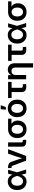

<svg xmlns="http://www.w3.org/2000/svg" viewBox="2298 -3084 990 5627"><g transform="rotate(-90 2793.5 -271.0)"><path d="M285.6 11.7Q211.4 11.7 155 -23.4Q98.6 -58.6 67.4 -120.6Q36.1 -182.6 36.1 -263.2Q36.1 -344.2 67.6 -406.2Q99.1 -468.3 156 -503.4Q212.9 -538.6 288.6 -538.6Q336.9 -538.6 372.3 -524.2Q407.7 -509.8 432.6 -484.9Q457.5 -460 474.1 -427.7Q490.7 -395.5 501 -359.4H534.7L555.7 -272L638.2 0H522.5L451.2 -266.1Q441.9 -301.8 428.5 -332.5Q415 -363.3 397 -386.2Q378.9 -409.2 354.2 -422.1Q329.6 -435.1 296.9 -435.1Q255.4 -435.1 225.3 -414.1Q195.3 -393.1 179.2 -355Q163.1 -316.9 163.1 -263.7Q163.1 -211.4 178.7 -173.1Q194.3 -134.8 223.9 -113.8Q253.4 -92.8 293.9 -92.8Q326.7 -92.8 352.5 -106.2Q378.4 -119.6 397.7 -143.3Q417 -167 430.2 -197.8Q443.4 -228.5 451.7 -263.2L516.1 -529.3H630.9L555.2 -263.2L534.2 -172.9H500.5Q489.3 -136.7 472.2 -103.5Q455.1 -70.3 429.9 -44.4Q404.8 -18.6 369.6 -3.4Q334.5 11.7 285.6 11.7Z M898.4 0 749 -399.4Q742.7 -416 731.9 -423.1Q721.2 -430.2 702.6 -430.2H681.6V-530.8H704.6Q771 -530.8 809.6 -506.3Q848.1 -481.9 866.2 -427.7L929.7 -248Q945.3 -200.7 958.3 -153.6Q971.2 -106.4 984.4 -58.6H953.6Q966.8 -106.4 979.5 -153.6Q992.2 -200.7 1007.3 -248L1103 -529.3H1234.4L1036.1 0Z M1460 1.5Q1380.4 1.5 1344 -31Q1307.6 -63.5 1307.6 -133.3V-529.3H1432.6V-148.9Q1432.6 -120.6 1442.4 -109.4Q1452.1 -98.1 1477.5 -98.1Q1485.4 -98.1 1491.7 -98.6Q1498 -99.1 1502.9 -100.1L1512.2 -2.9Q1502 -1.5 1488.5 0Q1475.1 1.5 1460 1.5Z M1816.9 11.2Q1739.7 11.2 1681.6 -22.7Q1623.5 -56.6 1591.6 -117.7Q1559.6 -178.7 1559.6 -259.8Q1559.6 -340.8 1591.6 -401.4Q1623.5 -461.9 1681.2 -495.6Q1738.8 -529.3 1816.4 -529.3H2128.9V-430.2H1908.2L1816.4 -426.3Q1774.9 -426.3 1745.8 -405.8Q1716.8 -385.3 1701.7 -347.9Q1686.5 -310.5 1686.5 -259.8Q1686.5 -210 1701.7 -171.9Q1716.8 -133.8 1746.1 -112.8Q1775.4 -91.8 1816.9 -91.8Q1858.9 -91.8 1887.9 -113Q1917 -134.3 1932.4 -172.1Q1947.8 -210 1947.8 -259.8Q1947.8 -310.5 1932.4 -347.7Q1917 -384.8 1887.9 -405.5Q1858.9 -426.3 1816.9 -426.3V-467.3Q1871.1 -467.3 1917.7 -454.1Q1964.4 -440.9 1999.3 -413.6Q2034.2 -386.2 2054 -344.2Q2073.7 -302.2 2073.7 -244.1Q2073.7 -171.4 2041.7 -113.3Q2009.8 -55.2 1952.1 -22Q1894.5 11.2 1816.9 11.2Z M2429.7 11.2Q2352.5 11.2 2294.4 -23.2Q2236.3 -57.6 2204.3 -119.4Q2172.4 -181.2 2172.4 -263.2Q2172.4 -345.2 2204.3 -407.2Q2236.3 -469.2 2294.4 -503.9Q2352.5 -538.6 2429.7 -538.6Q2507.3 -538.6 2565.2 -503.9Q2623 -469.2 2655 -407.2Q2687 -345.2 2687 -263.2Q2687 -181.2 2655 -119.4Q2623 -57.6 2565.2 -23.2Q2507.3 11.2 2429.7 11.2ZM2429.7 -91.8Q2471.7 -91.8 2500.7 -113.5Q2529.8 -135.3 2545.2 -174.1Q2560.5 -212.9 2560.5 -263.2Q2560.5 -314.5 2545.2 -353Q2529.8 -391.6 2500.7 -413.6Q2471.7 -435.5 2429.7 -435.5Q2388.2 -435.5 2358.9 -413.8Q2329.6 -392.1 2314.5 -353.3Q2299.3 -314.5 2299.3 -263.2Q2299.3 -212.4 2314.5 -173.8Q2329.6 -135.3 2358.9 -113.5Q2388.2 -91.8 2429.7 -91.8ZM2390.1 -596.2 2407.7 -745.6H2522.9L2467.8 -596.2Z M3065.4 3.4Q2986.8 3.4 2947.3 -31.7Q2907.7 -66.9 2907.7 -135.7V-426.3H2732.4V-529.3H3207V-426.3H3032.7V-150.4Q3032.7 -122.1 3044.4 -109.9Q3056.2 -97.7 3085.9 -97.7Q3097.2 -97.7 3110.8 -98.6Q3124.5 -99.6 3135.7 -100.6L3144.5 -2Q3125.5 0.5 3105.5 2Q3085.4 3.4 3065.4 3.4Z M3408.2 -304.2V0H3283.2V-529.3H3404.3L3404.8 -396H3387.2Q3411.1 -465.8 3456.1 -502Q3501 -538.1 3567.9 -538.1Q3623 -538.1 3664.8 -514.4Q3706.5 -490.7 3729.7 -445.1Q3752.9 -399.4 3752.9 -333V204.1H3627.9V-313.5Q3627.9 -369.6 3600.3 -399.7Q3572.8 -429.7 3522.9 -429.7Q3489.7 -429.7 3463.9 -416Q3438 -402.3 3423.1 -374.3Q3408.2 -346.2 3408.2 -304.2Z M4155.3 3.4Q4076.7 3.4 4037.1 -31.7Q3997.6 -66.9 3997.6 -135.7V-426.3H3822.3V-529.3H4296.9V-426.3H4122.6V-150.4Q4122.6 -122.1 4134.3 -109.9Q4146 -97.7 4175.8 -97.7Q4187 -97.7 4200.7 -98.6Q4214.4 -99.6 4225.6 -100.6L4234.4 -2Q4215.3 0.5 4195.3 2Q4175.3 3.4 4155.3 3.4Z M4578.1 11.7Q4503.9 11.7 4447.5 -23.4Q4391.1 -58.6 4359.9 -120.6Q4328.6 -182.6 4328.6 -263.2Q4328.6 -344.2 4360.1 -406.2Q4391.6 -468.3 4448.5 -503.4Q4505.4 -538.6 4581.1 -538.6Q4629.4 -538.6 4664.8 -524.2Q4700.2 -509.8 4725.1 -484.9Q4750 -460 4766.6 -427.7Q4783.2 -395.5 4793.5 -359.4H4827.1L4848.1 -272L4930.7 0H4814.9L4743.7 -266.1Q4734.4 -301.8 4720.9 -332.5Q4707.5 -363.3 4689.5 -386.2Q4671.4 -409.2 4646.7 -422.1Q4622.1 -435.1 4589.4 -435.1Q4547.9 -435.1 4517.8 -414.1Q4487.8 -393.1 4471.7 -355Q4455.6 -316.9 4455.6 -263.7Q4455.6 -211.4 4471.2 -173.1Q4486.8 -134.8 4516.4 -113.8Q4545.9 -92.8 4586.4 -92.8Q4619.1 -92.8 4645 -106.2Q4670.9 -119.6 4690.2 -143.3Q4709.5 -167 4722.7 -197.8Q4735.8 -228.5 4744.1 -263.2L4808.6 -529.3H4923.3L4847.7 -263.2L4826.7 -172.9H4793Q4781.7 -136.7 4764.6 -103.5Q4747.6 -70.3 4722.4 -44.4Q4697.3 -18.6 4662.1 -3.4Q4627 11.7 4578.1 11.7Z M5254.4 11.2Q5177.2 11.2 5119.1 -22.7Q5061 -56.6 5029.1 -117.7Q4997.1 -178.7 4997.1 -259.8Q4997.1 -340.8 5029.1 -401.4Q5061 -461.9 5118.7 -495.6Q5176.3 -529.3 5253.9 -529.3H5566.4V-430.2H5345.7L5253.9 -426.3Q5212.4 -426.3 5183.3 -405.8Q5154.3 -385.3 5139.2 -347.9Q5124 -310.5 5124 -259.8Q5124 -210 5139.2 -171.9Q5154.3 -133.8 5183.6 -112.8Q5212.9 -91.8 5254.4 -91.8Q5296.4 -91.8 5325.4 -113Q5354.5 -134.3 5369.9 -172.1Q5385.3 -210 5385.3 -259.8Q5385.3 -310.5 5369.9 -347.7Q5354.5 -384.8 5325.4 -405.5Q5296.4 -426.3 5254.4 -426.3V-467.3Q5308.6 -467.3 5355.2 -454.1Q5401.9 -440.9 5436.8 -413.6Q5471.7 -386.2 5491.5 -344.2Q5511.2 -302.2 5511.2 -244.1Q5511.2 -171.4 5479.2 -113.3Q5447.3 -55.2 5389.6 -22Q5332 11.2 5254.4 11.2Z"/></g></svg>

Font: Inter 24pt SemiBold
Style: Regular
Weight: 600
Designer: Rasmus Andersson
Foundry: rsms
Version: Version 4.001;git-66647c0bb